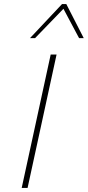

<svg xmlns="http://www.w3.org/2000/svg" viewBox="-20 -927 433 947"><path d="M87 0 230 -658H259L116 0ZM128 -739 286 -907H307L300 -891L153 -739ZM370 -739 289 -891 286 -907H307L393 -739Z"/></svg>

Font: Ysabeau Infant Thin
Style: Italic
Weight: 250
Italic angle: -12°
Designer: Christian Thalmann (Catharsis Fonts)
Version: Version 2.001;gftools[0.9.30]; featfreeze: ss01,ss02,lnum